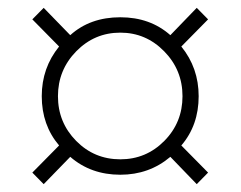

<svg xmlns="http://www.w3.org/2000/svg" viewBox="-20 -597 611 487"><path d="M483.9 -353Q483.9 -279.3 439.9 -228L507.8 -159.2L479 -129.9L412.1 -199.2Q358.4 -153.8 285.2 -153.8Q210.4 -153.8 158.2 -199.2L90.8 -129.9L62 -159.2L129.9 -228Q85.9 -279.8 85.9 -353Q85.9 -424.8 129.9 -479L62 -547.9L90.8 -577.1L158.2 -507.8Q208.5 -553.2 285.2 -553.2Q360.8 -553.2 412.1 -507.8L479 -577.1L507.8 -547.9L439.9 -479Q483.9 -424.8 483.9 -353ZM285.2 -192.9Q350.6 -192.9 396.7 -239.5Q442.9 -286.1 442.9 -353Q442.9 -419.4 396.5 -466.8Q350.1 -514.2 285.2 -514.2Q219.7 -514.2 173.3 -466.8Q127 -419.4 127 -353Q127 -286.6 173.1 -239.7Q219.2 -192.9 285.2 -192.9Z"/></svg>

Font: Zoram GWebM Light
Style: Regular
Weight: 300
Foundry: Ascender Corporation
Version: Version 1.000